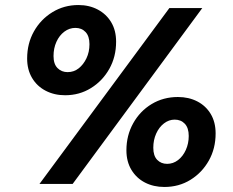

<svg xmlns="http://www.w3.org/2000/svg" viewBox="-20 -732 929 764"><path d="M137 0 654 -700H785L269 0ZM634 12Q591 12 557 -5.5Q523 -23 503 -56Q483 -89 483 -134Q483 -193 510 -241.5Q537 -290 583.5 -318Q630 -346 688 -346Q731 -346 765 -328.5Q799 -311 818.5 -278.5Q838 -246 838 -201Q838 -141 811 -93Q784 -45 738 -16.5Q692 12 634 12ZM239 -353Q196 -353 161.5 -371Q127 -389 107.5 -422Q88 -455 88 -499Q88 -559 115 -607Q142 -655 188.5 -683.5Q235 -712 292 -712Q335 -712 369 -694Q403 -676 422.5 -643.5Q442 -611 442 -566Q442 -506 415 -458Q388 -410 342 -381.5Q296 -353 239 -353ZM645 -80Q669 -80 688.5 -95Q708 -110 719.5 -135.5Q731 -161 731 -191Q731 -223 715.5 -239.5Q700 -256 675 -256Q652 -256 632.5 -241Q613 -226 601.5 -200.5Q590 -175 590 -144Q590 -112 605.5 -96Q621 -80 645 -80ZM249 -445Q274 -445 293 -460Q312 -475 324 -500Q336 -525 336 -556Q336 -588 320.5 -604.5Q305 -621 280 -621Q256 -621 236 -606Q216 -591 204.5 -565.5Q193 -540 193 -509Q193 -477 209 -461Q225 -445 249 -445Z"/></svg>

Font: DM Sans 24pt
Style: Bold Italic
Weight: 700
Italic angle: -10°
Designer: Colophon Foundry, Jonny Pinhorn
Foundry: Colophon Foundry
Version: Version 4.004;gftools[0.9.30]